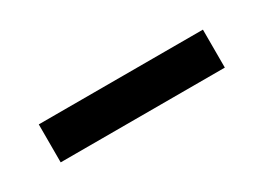

<svg xmlns="http://www.w3.org/2000/svg" viewBox="-19 -418 427 311"><g transform="rotate(-30 194.5 -262.5)"><path d="M41 -227V-298H348V-227Z"/></g></svg>

Font: Mona Sans Expanded
Style: Regular
Weight: 400
Width: 7
Designer: Deni Anggara
Foundry: GitHub
Version: Version 2.000